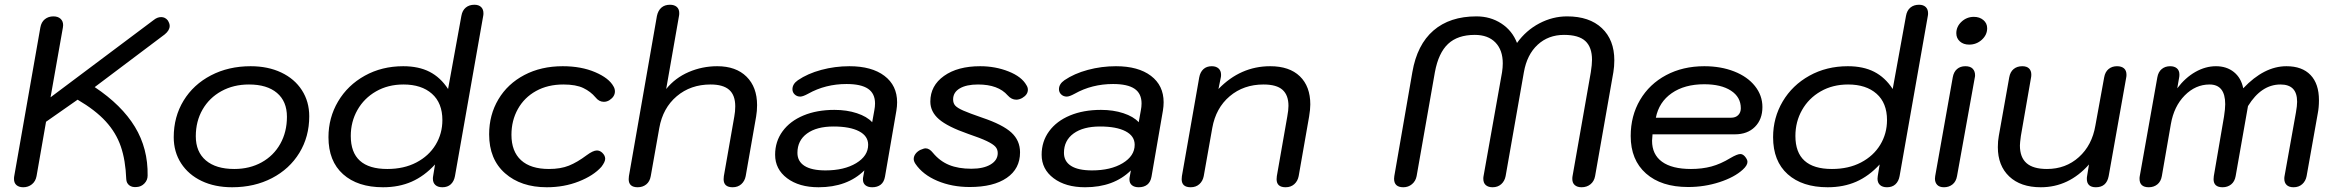

<svg xmlns="http://www.w3.org/2000/svg" viewBox="-20 -779 9836 809"><path d="M512 -24Q509 -104 489 -162Q469 -220 425.5 -267.5Q382 -315 307 -359L174 -266L134 -37Q130 -15 114.5 -2.5Q99 10 78 10Q60 10 49.5 1Q39 -8 39 -25Q39 -33 40 -37L150 -663Q154 -686 169 -698Q184 -710 205 -710Q224 -710 235 -700Q246 -690 246 -673Q246 -667 245 -663L193 -369L628 -695Q643 -707 659 -707Q676 -707 687 -693Q695 -680 695 -670Q695 -651 674 -634L379 -412Q493 -336 548.5 -244.5Q604 -153 602 -39Q602 -20 588.5 -6Q575 8 556 9Q537 11 525 2Q513 -7 512 -24Z M712 -201Q712 -287 753.5 -355Q795 -423 869 -461.5Q943 -500 1036 -500Q1109 -500 1165 -473.5Q1221 -447 1252 -399Q1283 -351 1283 -289Q1283 -203 1241.5 -135Q1200 -67 1126 -28.5Q1052 10 958 10Q885 10 829.5 -16.5Q774 -43 743 -91Q712 -139 712 -201ZM1189 -287Q1189 -352 1147 -387.5Q1105 -423 1029 -423Q964 -423 913 -395Q862 -367 833.5 -317.5Q805 -268 805 -205Q805 -139 847.5 -103Q890 -67 967 -67Q1032 -67 1082.5 -95Q1133 -123 1161 -173Q1189 -223 1189 -287Z M1364 -201Q1364 -283 1404.5 -351.5Q1445 -420 1517 -460Q1589 -500 1679 -500Q1744 -500 1790 -476.5Q1836 -453 1868 -404L1924 -712Q1928 -735 1942.5 -747Q1957 -759 1979 -759Q1997 -759 2007 -749.5Q2017 -740 2017 -723Q2017 -716 2016 -712L1897 -37Q1893 -15 1879.5 -2.5Q1866 10 1844 10Q1825 10 1814.5 0.5Q1804 -9 1804 -26Q1804 -33 1805 -37L1813 -86Q1768 -37 1714.5 -13.5Q1661 10 1594 10Q1487 10 1425.5 -45Q1364 -100 1364 -201ZM1844 -273Q1844 -345 1800 -384Q1756 -423 1680 -423Q1615 -423 1564.5 -394Q1514 -365 1486 -315.5Q1458 -266 1458 -206Q1458 -67 1612 -67Q1682 -67 1734.5 -94.5Q1787 -122 1815.5 -169Q1844 -216 1844 -273Z M2041 -213Q2041 -295 2080 -360.5Q2119 -426 2189.5 -463Q2260 -500 2351 -500Q2429 -500 2487.5 -475Q2546 -450 2565 -415Q2571 -405 2571 -394Q2571 -372 2548 -357Q2537 -350 2524 -350Q2504 -350 2489 -369Q2469 -393 2438 -408Q2407 -423 2354 -423Q2288 -423 2238.5 -395.5Q2189 -368 2162 -319.5Q2135 -271 2135 -211Q2135 -141 2175.5 -104Q2216 -67 2293 -67Q2342 -67 2377 -81Q2412 -95 2452 -125Q2479 -145 2495 -145Q2507 -145 2517 -136Q2530 -124 2530 -110Q2530 -97 2514 -76Q2481 -39 2419 -14.5Q2357 10 2284 10Q2175 10 2108 -49Q2041 -108 2041 -213Z M2629 -24Q2629 -32 2630 -37L2748 -712Q2753 -735 2767 -747Q2781 -759 2803 -759Q2821 -759 2831.5 -750Q2842 -741 2842 -724Q2842 -716 2841 -712L2787 -404Q2825 -451 2882 -475.5Q2939 -500 3002 -500Q3081 -500 3125.5 -456Q3170 -412 3170 -336Q3170 -311 3166 -288L3122 -37Q3118 -16 3103.5 -3Q3089 10 3067 10Q3029 10 3029 -24Q3029 -32 3030 -37L3074 -288Q3078 -309 3078 -331Q3078 -378 3052.5 -400.5Q3027 -423 2974 -423Q2890 -423 2831.5 -373.5Q2773 -324 2758 -240L2722 -37Q2718 -14 2703 -2Q2688 10 2667 10Q2629 10 2629 -24Z M3246 -127Q3246 -183 3277.5 -226Q3309 -269 3365.5 -292.5Q3422 -316 3496 -316Q3548 -316 3590.5 -302Q3633 -288 3655 -264L3664 -314Q3667 -329 3667 -343Q3667 -385 3637.5 -405Q3608 -425 3547 -425Q3458 -425 3385 -384Q3363 -372 3352 -372Q3338 -372 3328.5 -381Q3319 -390 3319 -403Q3319 -425 3342 -441Q3383 -469 3440.5 -484.5Q3498 -500 3559 -500Q3653 -500 3706.5 -459.5Q3760 -419 3760 -348Q3760 -331 3757 -313L3709 -35Q3705 -12 3691 -1Q3677 10 3655 10Q3637 10 3626.5 1.5Q3616 -7 3616 -23Q3616 -30 3617 -33L3622 -61Q3550 10 3429 10Q3347 10 3296.5 -28Q3246 -66 3246 -127ZM3638 -169Q3638 -206 3599.5 -226Q3561 -246 3492 -246Q3421 -246 3380.5 -216.5Q3340 -187 3340 -135Q3340 -99 3370 -80Q3400 -61 3458 -61Q3537 -61 3587.5 -91.5Q3638 -122 3638 -169Z M3837 -89Q3830 -100 3830 -109Q3830 -120 3837 -130Q3844 -140 3857 -147Q3873 -154 3880 -154Q3896 -154 3911 -135Q3940 -100 3979 -84Q4018 -68 4073 -68Q4124 -68 4154 -86Q4184 -104 4184 -134Q4184 -150 4174 -161Q4164 -172 4138 -184.5Q4112 -197 4059 -215Q3973 -245 3936.5 -276.5Q3900 -308 3900 -351Q3900 -418 3957.5 -459Q4015 -500 4110 -500Q4174 -500 4229.5 -478Q4285 -456 4305 -420Q4311 -411 4311 -401Q4311 -380 4287 -366Q4274 -359 4262 -359Q4242 -359 4226 -377Q4186 -423 4101 -423Q4052 -423 4024 -406.5Q3996 -390 3996 -360Q3996 -344 4005 -334Q4014 -324 4039 -313Q4064 -302 4119 -283Q4205 -254 4241.5 -220.5Q4278 -187 4278 -137Q4278 -68 4222 -29.5Q4166 9 4066 9Q3991 9 3929.5 -17Q3868 -43 3837 -89Z M4369 -127Q4369 -183 4400.5 -226Q4432 -269 4488.5 -292.5Q4545 -316 4619 -316Q4671 -316 4713.5 -302Q4756 -288 4778 -264L4787 -314Q4790 -329 4790 -343Q4790 -385 4760.5 -405Q4731 -425 4670 -425Q4581 -425 4508 -384Q4486 -372 4475 -372Q4461 -372 4451.5 -381Q4442 -390 4442 -403Q4442 -425 4465 -441Q4506 -469 4563.5 -484.5Q4621 -500 4682 -500Q4776 -500 4829.5 -459.5Q4883 -419 4883 -348Q4883 -331 4880 -313L4832 -35Q4828 -12 4814 -1Q4800 10 4778 10Q4760 10 4749.5 1.5Q4739 -7 4739 -23Q4739 -30 4740 -33L4745 -61Q4673 10 4552 10Q4470 10 4419.5 -28Q4369 -66 4369 -127ZM4761 -169Q4761 -206 4722.5 -226Q4684 -246 4615 -246Q4544 -246 4503.5 -216.5Q4463 -187 4463 -135Q4463 -99 4493 -80Q4523 -61 4581 -61Q4660 -61 4710.5 -91.5Q4761 -122 4761 -169Z M4959 -24Q4959 -32 4960 -37L5033 -453Q5037 -475 5050.5 -487.5Q5064 -500 5086 -500Q5104 -500 5114.5 -490.5Q5125 -481 5125 -464Q5125 -457 5124 -453L5114 -404Q5207 -500 5332 -500Q5413 -500 5457 -457.5Q5501 -415 5501 -339Q5501 -318 5496 -288L5452 -37Q5448 -16 5433.5 -3Q5419 10 5397 10Q5359 10 5359 -24Q5359 -32 5360 -37L5404 -288Q5409 -315 5409 -333Q5409 -378 5384 -400.5Q5359 -423 5304 -423Q5220 -423 5161.5 -373.5Q5103 -324 5088 -240L5052 -37Q5048 -16 5033.5 -3Q5019 10 4997 10Q4959 10 4959 -24Z M5854 -26Q5854 -33 5855 -37L5931 -475Q5951 -591 6020 -650.5Q6089 -710 6201 -710Q6260 -710 6306 -680Q6352 -650 6372 -598Q6410 -651 6466 -680.5Q6522 -710 6583 -710Q6677 -710 6729.5 -660.5Q6782 -611 6782 -525Q6782 -499 6778 -475L6701 -37Q6697 -15 6681.5 -2.5Q6666 10 6644 10Q6626 10 6615.5 1Q6605 -8 6605 -25Q6605 -33 6606 -37L6683 -475Q6688 -507 6688 -527Q6688 -580 6660 -606Q6632 -632 6570 -632Q6504 -632 6459 -590.5Q6414 -549 6401 -475L6324 -37Q6320 -16 6305.5 -3Q6291 10 6269 10Q6251 10 6240.5 1Q6230 -8 6230 -26Q6230 -33 6231 -37L6309 -475Q6312 -495 6312 -512Q6312 -568 6281 -600Q6250 -632 6194 -632Q6122 -632 6081.5 -594Q6041 -556 6026 -475L5949 -37Q5945 -16 5929.5 -3Q5914 10 5893 10Q5854 10 5854 -26Z M6851 -206Q6851 -291 6890.5 -358Q6930 -425 7000.5 -462.5Q7071 -500 7161 -500Q7231 -500 7287 -478Q7343 -456 7374.5 -416.5Q7406 -377 7406 -328Q7406 -276 7374.5 -244.5Q7343 -213 7290 -213H6943Q6941 -193 6941 -186Q6941 -128 6983 -97.5Q7025 -67 7105 -67Q7152 -67 7191 -77.5Q7230 -88 7271 -113Q7300 -130 7313 -130Q7323 -130 7332 -120Q7343 -107 7343 -97Q7343 -82 7323 -64Q7288 -32 7225 -11.5Q7162 9 7093 9Q6980 9 6915.5 -48Q6851 -105 6851 -206ZM7274 -283Q7293 -283 7304 -294Q7315 -305 7315 -323Q7315 -370 7273.5 -397Q7232 -424 7161 -424Q7078 -424 7024 -386.5Q6970 -349 6957 -283Z M7451 -201Q7451 -283 7491.5 -351.5Q7532 -420 7604 -460Q7676 -500 7766 -500Q7831 -500 7877 -476.5Q7923 -453 7955 -404L8011 -712Q8015 -735 8029.5 -747Q8044 -759 8066 -759Q8084 -759 8094 -749.5Q8104 -740 8104 -723Q8104 -716 8103 -712L7984 -37Q7980 -15 7966.5 -2.5Q7953 10 7931 10Q7912 10 7901.5 0.5Q7891 -9 7891 -26Q7891 -33 7892 -37L7900 -86Q7855 -37 7801.5 -13.5Q7748 10 7681 10Q7574 10 7512.5 -45Q7451 -100 7451 -201ZM7931 -273Q7931 -345 7887 -384Q7843 -423 7767 -423Q7702 -423 7651.5 -394Q7601 -365 7573 -315.5Q7545 -266 7545 -206Q7545 -67 7699 -67Q7769 -67 7821.5 -94.5Q7874 -122 7902.5 -169Q7931 -216 7931 -273Z M8223 -639Q8223 -667 8245 -687.5Q8267 -708 8297 -708Q8321 -708 8337 -694.5Q8353 -681 8353 -660Q8353 -632 8330.5 -611.5Q8308 -591 8277 -591Q8253 -591 8238 -604.5Q8223 -618 8223 -639ZM8133 -26Q8133 -33 8134 -37L8208 -453Q8212 -476 8226 -488Q8240 -500 8261 -500Q8282 -500 8292 -489.5Q8302 -479 8302 -462Q8302 -456 8301 -453L8226 -37Q8222 -14 8207 -2Q8192 10 8171 10Q8152 10 8142.5 0Q8133 -10 8133 -26Z M8398 -159Q8398 -185 8402 -206L8446 -453Q8450 -476 8464.5 -488Q8479 -500 8501 -500Q8520 -500 8529.5 -490.5Q8539 -481 8539 -465Q8539 -457 8538 -453L8495 -206Q8491 -176 8491 -166Q8491 -116 8519 -91.5Q8547 -67 8605 -67Q8684 -67 8739.5 -117Q8795 -167 8809 -250L8846 -453Q8850 -476 8864.5 -488Q8879 -500 8900 -500Q8919 -500 8929.5 -491Q8940 -482 8940 -464Q8940 -457 8939 -453L8865 -37Q8856 10 8811 10Q8792 10 8782.5 1Q8773 -8 8773 -25Q8773 -33 8774 -37L8782 -86Q8697 10 8579 10Q8494 10 8446 -35.5Q8398 -81 8398 -159Z M8995 -26Q8995 -33 8996 -37L9070 -453Q9074 -476 9088.5 -488Q9103 -500 9124 -500Q9142 -500 9152.5 -491Q9163 -482 9163 -465Q9163 -457 9162 -453L9154 -407Q9188 -452 9230.5 -476Q9273 -500 9317 -500Q9362 -500 9392.5 -475.5Q9423 -451 9432 -407Q9520 -500 9614 -500Q9680 -500 9715.5 -463Q9751 -426 9751 -357Q9751 -326 9746 -301L9699 -37Q9695 -16 9680.5 -3Q9666 10 9644 10Q9625 10 9615 0.5Q9605 -9 9605 -26Q9605 -33 9606 -37L9654 -305Q9659 -333 9659 -350Q9659 -387 9641.5 -405Q9624 -423 9589 -423Q9508 -423 9452 -332L9400 -37Q9396 -14 9381 -2Q9366 10 9345 10Q9307 10 9307 -24Q9307 -32 9308 -37L9351 -288Q9356 -320 9356 -340Q9356 -423 9290 -423Q9231 -423 9185.5 -377Q9140 -331 9127 -256L9089 -37Q9085 -14 9070 -2Q9055 10 9034 10Q8995 10 8995 -26Z"/></svg>

Font: Kodchasan Medium
Style: Italic
Weight: 500
Italic angle: -10°
Version: Version 1.000; ttfautohint (v1.6)